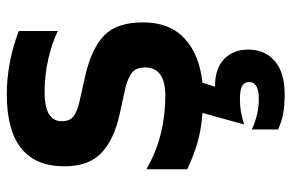

<svg xmlns="http://www.w3.org/2000/svg" viewBox="-170 -446 878 579"><g transform="rotate(-90 269.5 -156.0)"><path d="M310 15 298 53H301Q353 53 381.5 80.5Q410 108 410 153Q410 203 375.5 233Q341 263 274 263Q245 263 220 259Q195 255 169 243V164Q215 185 261 185Q312 185 312 156Q312 142 300.5 135Q289 128 261 128Q220 128 184 141L219 15Q173 12 133 1Q93 -10 49 -31V-154Q102 -124 156.5 -110.5Q211 -97 271 -97Q356 -97 356 -158Q356 -184 341.5 -196.5Q327 -209 296 -217L214 -235Q137 -252 97.5 -290.5Q58 -329 58 -401Q58 -575 275 -575Q370 -575 466 -539V-421Q429 -439 381 -450Q333 -461 281 -461Q194 -461 194 -409Q194 -385 208.5 -374Q223 -363 252 -356L333 -338Q414 -319 453 -281Q492 -243 492 -164Q492 -84 443.5 -39Q395 6 310 15Z"/></g></svg>

Font: Biryani
Style: Bold
Weight: 700
Designer: Dan Reynolds and Mathieu Reguer
Foundry: Dan Reynolds and Mathieu Reguer
Version: Version 1.004; ttfautohint (v1.1) -l 5 -r 5 -G 72 -x 0 -D la